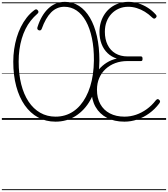

<svg xmlns="http://www.w3.org/2000/svg" viewBox="-20 -1292 1810 2069"><path d="M578 19Q474 19 390 -27Q306 -73 246.5 -158Q187 -243 155 -362Q123 -481 123 -627Q123 -696 132.5 -761.5Q142 -827 160 -887.5Q178 -948 205 -1002Q232 -1056 267 -1101Q302 -1146 345 -1179Q359 -1191 368.5 -1191.5Q378 -1192 388 -1180Q396 -1170 394 -1160.5Q392 -1151 381 -1142Q343 -1109 311 -1068.5Q279 -1028 255 -979.5Q231 -931 214.5 -875.5Q198 -820 189.5 -758Q181 -696 181 -628Q181 -494 208.5 -384.5Q236 -275 288 -197Q340 -119 413.5 -77Q487 -35 579 -35Q632 -35 679.5 -49Q727 -63 768.5 -90.5Q810 -118 844.5 -158Q879 -198 906 -249Q933 -300 952 -361Q971 -422 981 -492Q991 -562 992 -640Q993 -774 970.5 -881Q948 -988 906 -1063.5Q864 -1139 805 -1179Q746 -1219 673 -1219Q632 -1219 596 -1203.5Q560 -1188 530.5 -1158Q501 -1128 475.5 -1083.5Q450 -1039 429 -980Q424 -968 415 -965Q406 -962 395 -967Q385 -972 382.5 -981Q380 -990 385 -1003Q405 -1066 434 -1115.5Q463 -1165 500 -1200Q537 -1235 582 -1253.5Q627 -1272 680 -1272Q764 -1272 832 -1228Q900 -1184 949 -1101Q998 -1018 1024.5 -901.5Q1051 -785 1051 -640Q1051 -555 1039.5 -478.5Q1028 -402 1006.5 -336Q985 -270 954 -214.5Q923 -159 883 -116Q843 -73 795.5 -42.5Q748 -12 693.5 3.5Q639 19 578 19ZM1321 19Q1212 19 1132.5 -22.5Q1053 -64 1009.5 -140.5Q966 -217 966 -322Q966 -386 986.5 -441.5Q1007 -497 1044 -541.5Q1081 -586 1130.5 -617Q1180 -648 1239 -661Q1181 -679 1138.5 -720Q1096 -761 1074 -819.5Q1052 -878 1052 -947Q1052 -1004 1067 -1053.5Q1082 -1103 1110 -1143.5Q1138 -1184 1176.5 -1212.5Q1215 -1241 1263 -1256.5Q1311 -1272 1365 -1272Q1419 -1272 1472 -1255.5Q1525 -1239 1572 -1209Q1619 -1179 1657 -1137Q1666 -1128 1667.5 -1119Q1669 -1110 1658 -1099Q1648 -1089 1638.5 -1091.5Q1629 -1094 1618 -1105Q1582 -1140 1540.5 -1165.5Q1499 -1191 1453.5 -1205Q1408 -1219 1362 -1219Q1307 -1219 1261 -1199Q1215 -1179 1181 -1143Q1147 -1107 1128.5 -1058Q1110 -1009 1110 -949Q1110 -869 1139.5 -809Q1169 -749 1224 -716.5Q1279 -684 1355 -684H1499Q1508 -684 1512 -678Q1516 -672 1516 -658Q1516 -645 1512 -639.5Q1508 -634 1499 -634H1352Q1282 -634 1222.5 -612Q1163 -590 1118.5 -549Q1074 -508 1049.5 -451.5Q1025 -395 1025 -325Q1025 -235 1061 -170Q1097 -105 1164 -70Q1231 -35 1322 -35Q1385 -35 1445.5 -55.5Q1506 -76 1561 -115.5Q1616 -155 1659 -211Q1669 -222 1677 -224Q1685 -226 1694 -217Q1705 -209 1705 -199Q1705 -189 1695 -176Q1649 -115 1588.5 -71Q1528 -27 1459.5 -4Q1391 19 1321 19ZM0 747H1770V757H0ZM0 -20H1770V0H0ZM0 -505H1770V-500H0ZM0 -1267H1770V-1257H0Z"/></svg>

Font: Playwrite VN Guides
Style: Regular
Weight: 400
Designer: Veronika Burian, José Scaglione
Foundry: TypeTogether
Version: Version 1.003